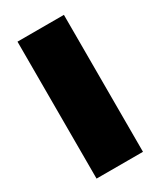

<svg xmlns="http://www.w3.org/2000/svg" viewBox="-155 -656 614 720"><g transform="rotate(-30 151.5 -296.5)"><path d="M44.5 0H245.5V-593H44.5Z"/></g></svg>

Font: Anybody UltraCondensed Thin ExtraBold
Style: Regular
Weight: 800
Version: Version 1.111